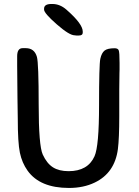

<svg xmlns="http://www.w3.org/2000/svg" viewBox="-20 -929 690 955"><path d="M199.2 -881.3V-885.7Q199.2 -909.2 235.8 -909.2H240.7Q278.3 -909.2 310.5 -880.9Q391.6 -810.1 391.6 -772V-767.1Q391.6 -752.4 372.6 -752.4H359.4Q353.5 -753.4 351.1 -753.4Q324.7 -753.4 262 -808.3Q199.2 -863.3 199.2 -881.3ZM65.4 -649.4Q65.4 -689.5 92.8 -689.5H107.9Q151.4 -689.5 163.6 -646Q172.4 -614.7 172.4 -409.7Q172.4 -204.6 192.6 -160.4Q212.9 -116.2 243.2 -96.9Q273.4 -77.6 321.3 -77.6Q417 -77.6 450.2 -151.9Q472.7 -202.1 472.7 -405Q472.7 -607.9 479 -636.7Q485.4 -665.5 499.8 -677.2Q514.2 -689 550.3 -689Q565.9 -689 570.3 -679.2Q574.7 -669.4 574.7 -615.7V-583L574.2 -566.9L573.2 -484.4V-350.1Q573.2 -241.2 566.4 -187.5Q550.8 -68.8 451.2 -21Q395.5 5.9 323.2 5.9Q178.7 5.9 117.2 -80.1Q89.4 -119.1 78.9 -169.4Q68.4 -219.7 68.4 -339.4L66.9 -439.5L65.4 -602.1Z"/></svg>

Font: Averia Sans Libre
Style: Regular
Weight: 400
Version: Version 1.002